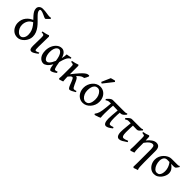

<svg xmlns="http://www.w3.org/2000/svg" viewBox="270 -2198 3851 3851"><g transform="rotate(45 2195.0 -273.0)"><path d="M460.4 -723.6Q425.3 -689.5 405.3 -668.2Q385.3 -647 376 -647Q366.2 -647 345.9 -656.2Q325.7 -665.5 300 -677.7Q274.4 -689.9 247.6 -699.2Q220.7 -708.5 198.2 -708.5Q187.5 -708.5 180.9 -702.1Q174.3 -695.8 174.3 -679.7Q174.3 -653.3 194.8 -625Q215.3 -596.7 247.8 -564.7Q280.3 -532.7 316.9 -496.3Q353.5 -460 386 -417.5Q418.5 -375 439 -325.4Q459.5 -275.9 459.5 -217.8Q459.5 -174.8 441.9 -133.3Q424.3 -91.8 394.5 -58.3Q364.7 -24.9 327.4 -5.1Q290 14.6 250.5 14.6Q185.5 14.6 140.1 -17.3Q94.7 -49.3 70.8 -99.9Q46.9 -150.4 46.9 -206.1Q46.9 -301.8 102.8 -371.1Q158.7 -440.4 251 -471.7Q255.4 -465.3 261 -455.8Q266.6 -446.3 266.6 -439.5Q266.6 -435.5 265.6 -431.6Q198.7 -404.3 167.5 -351.3Q136.2 -298.3 136.2 -232.9Q136.2 -185.5 156.2 -143.3Q176.3 -101.1 208.3 -75Q240.2 -48.8 275.4 -48.8Q312 -48.8 340.1 -86.7Q368.2 -124.5 368.2 -184.1Q368.2 -243.2 348.9 -291.3Q329.6 -339.4 299.1 -379.6Q268.6 -419.9 234.4 -455.3Q200.2 -490.7 169.9 -524.2Q139.6 -557.6 120.4 -592.3Q101.1 -627 101.1 -666Q101.1 -703.6 130.4 -730.5Q159.7 -757.3 208.5 -757.3Q273.9 -757.3 323.5 -747.8Q373 -738.3 418.9 -738.3Q434.1 -738.3 445.3 -743.7Q448.7 -741.7 452.4 -736.1Q456.1 -730.5 460.4 -723.6Z M783.2 -58.1Q690.9 14.6 649.9 14.6Q614.3 14.6 601.6 -12.7Q588.9 -40 589.8 -99.1L593.8 -321.8Q594.2 -356 591.1 -373.8Q587.9 -391.6 572.8 -398.2Q557.6 -404.8 521.5 -404.8V-429.2Q552.7 -434.6 595 -444.6Q637.2 -454.6 668.9 -468.8L686 -448.2L681.2 -155.8Q680.2 -110.4 683.1 -89.8Q686 -69.3 691.2 -63.7Q696.3 -58.1 703.1 -58.1Q711.4 -58.1 729.5 -63.2Q747.6 -68.4 777.8 -84.5Z M985.8 14.6Q921.9 14.6 876.7 -41Q831.5 -96.7 831.5 -201.2Q831.5 -272 858.4 -332.8Q885.3 -393.6 931.6 -431.2Q978 -468.8 1036.6 -468.8Q1081.5 -468.8 1117.7 -432.6Q1153.8 -396.5 1172.9 -324.2Q1180.7 -357.4 1185.8 -388.7Q1190.9 -419.9 1189.9 -447.3Q1211.4 -450.7 1244.4 -456.5Q1277.3 -462.4 1300.3 -468.8Q1303.7 -463.9 1306.2 -457Q1308.6 -450.2 1310.5 -446.3Q1283.7 -431.6 1264.4 -409.4Q1245.1 -387.2 1228.8 -346.4Q1212.4 -305.7 1193.4 -234.4Q1202.6 -174.3 1210.4 -139.4Q1218.3 -104.5 1225.3 -87.4Q1232.4 -70.3 1238.8 -65.2Q1245.1 -60.1 1252 -60.1Q1259.8 -60.1 1275.1 -63Q1290.5 -65.9 1308.1 -73.2Q1309.1 -68.8 1311 -61.3Q1313 -53.7 1314.9 -46.4Q1281.2 -18.6 1248.5 -2Q1215.8 14.6 1194.8 14.6Q1174.8 14.6 1162.8 -12.9Q1150.9 -40.5 1140.6 -119.6Q1102.5 -48.3 1060.8 -16.8Q1019 14.6 985.8 14.6ZM1007.8 -62.5Q1032.7 -62.5 1054.9 -83.3Q1077.1 -104 1095.7 -136.2Q1114.3 -168.5 1127.9 -203.1Q1114.3 -311 1082.3 -362.5Q1050.3 -414.1 1010.3 -414.1Q987.3 -414.1 965.3 -395.5Q943.4 -377 929 -338.6Q914.6 -300.3 914.6 -240.7Q914.6 -196.3 925.8 -155.5Q937 -114.7 957.8 -88.6Q978.5 -62.5 1007.8 -62.5Z M1806.2 -468.8Q1809.1 -465.3 1814.2 -458.3Q1819.3 -451.2 1818.4 -452.1Q1809.6 -428.2 1796.4 -400.6Q1783.2 -373 1773.4 -361.3Q1750.5 -357.9 1730.5 -350.8Q1710.4 -343.8 1684.3 -323.2Q1658.2 -302.7 1618.7 -260.5Q1579.1 -218.3 1516.6 -144.5Q1516.6 -126 1517.8 -100.1Q1519 -74.2 1520.8 -50.3Q1522.5 -26.4 1524.4 -13.7Q1516.1 -10.3 1500.2 -5.1Q1484.4 0 1468 5.4Q1451.7 10.7 1442.4 15.1L1422.4 -1.5Q1425.8 -17.1 1427.2 -50.5Q1428.7 -84 1428.7 -123Q1428.7 -171.9 1428.7 -226.6Q1428.7 -281.2 1428.7 -323.7Q1428.7 -359.4 1425.8 -375.5Q1422.9 -391.6 1408.2 -396.7Q1393.6 -401.9 1358.4 -405.3V-429.7Q1394.5 -435.1 1436 -447Q1477.5 -459 1502 -468.8L1516.6 -451.2Q1516.6 -451.2 1516.6 -429.9Q1516.6 -408.7 1516.6 -376.7Q1516.6 -344.7 1516.6 -310.3Q1516.6 -275.9 1516.6 -248.5Q1516.6 -221.2 1516.6 -210.4Q1588.4 -302.7 1635.7 -355.2Q1683.1 -407.7 1713.9 -431.9Q1744.6 -456.1 1765.9 -462.4Q1787.1 -468.8 1806.2 -468.8ZM1855 -41.5Q1815.4 -16.6 1781.7 -0.7Q1748 15.1 1729.5 15.1Q1712.9 15.1 1698.2 -7.3Q1683.6 -29.8 1670.7 -62.7Q1657.7 -95.7 1645 -128.9Q1632.3 -162.1 1619.6 -184.6Q1606.9 -207 1593.3 -207Q1575.7 -207 1552.5 -186.8Q1529.3 -166.5 1510.5 -139.2Q1491.7 -111.8 1486.8 -89.8Q1486.8 -89.8 1478.3 -91.1Q1469.7 -92.3 1463.4 -101.1Q1484.9 -162.1 1511.7 -196.8Q1538.6 -231.4 1564.2 -247.3Q1589.8 -263.2 1609.1 -267.6Q1628.4 -272 1635.3 -272Q1653.8 -272 1670.2 -250Q1686.5 -228 1701.4 -195.6Q1716.3 -163.1 1730.5 -130.6Q1744.6 -98.1 1759 -76.2Q1773.4 -54.2 1789.1 -54.2Q1804.7 -54.2 1817.1 -57.4Q1829.6 -60.5 1849.1 -67.9Q1850.1 -62.5 1852.1 -54.4Q1854 -46.4 1855 -41.5Z M2327.6 -236.8Q2327.6 -188 2309.8 -143.1Q2292 -98.1 2260.7 -62.5Q2229.5 -26.9 2189 -6.1Q2148.4 14.6 2103.5 14.6Q2043.5 14.6 1997.8 -15.6Q1952.1 -45.9 1926.3 -98.1Q1900.4 -150.4 1900.4 -216.8Q1900.4 -265.1 1917.7 -310.3Q1935.1 -355.5 1965.6 -391.4Q1996.1 -427.2 2036.4 -448Q2076.7 -468.8 2122.6 -468.8Q2184.6 -468.8 2230.7 -438.5Q2276.9 -408.2 2302.2 -356Q2327.6 -303.7 2327.6 -236.8ZM2236.3 -219.7Q2236.3 -271.5 2218.5 -315.2Q2200.7 -358.9 2171.9 -385.7Q2143.1 -412.6 2109.9 -412.6Q2067.4 -412.6 2041.5 -388.7Q2015.6 -364.7 2003.9 -323.5Q1992.2 -282.2 1992.2 -231Q1992.2 -179.7 2010.7 -136.5Q2029.3 -93.3 2059.3 -67.4Q2089.4 -41.5 2123.5 -41.5Q2181.6 -41.5 2209 -89.4Q2236.3 -137.2 2236.3 -219.7ZM2100.1 -530.3Q2092.3 -531.7 2085.4 -536.4Q2078.6 -541 2070.3 -548.3L2152.3 -735.8Q2163.1 -739.7 2180.9 -744.6Q2198.7 -749.5 2217.3 -753.9Q2235.8 -758.3 2248 -761.2L2265.6 -740.7Z M2795.9 -373.5Q2740.7 -373.5 2695.6 -374.8Q2650.4 -376 2602.3 -377.4Q2554.2 -378.9 2490.2 -378.9Q2459.5 -378.9 2438.7 -373Q2418 -367.2 2390.6 -348.1L2376.5 -369.1Q2405.3 -405.8 2434.6 -429.9Q2463.9 -454.1 2496.1 -454.1Q2570.3 -454.1 2625.5 -454.1Q2680.7 -454.1 2725.8 -454.1Q2771 -454.1 2814.9 -454.1Q2835.4 -454.1 2853.3 -456.1Q2871.1 -458 2885.7 -468.8L2901.9 -451.2Q2876 -414.6 2848.4 -394Q2820.8 -373.5 2795.9 -373.5ZM2763.2 15.1Q2727.5 15.1 2709.5 -22.9Q2691.4 -61 2691.4 -127.9Q2691.4 -162.1 2696 -228.3Q2700.7 -294.4 2710.9 -402.8L2773.4 -408.2Q2767.6 -361.3 2765.4 -312.7Q2763.2 -264.2 2763.2 -223.1Q2763.2 -136.7 2773.9 -99.1Q2784.7 -61.5 2807.6 -61.5Q2822.3 -61.5 2838.1 -64.9Q2854 -68.4 2885.3 -80.1L2897.5 -55.2Q2846.2 -14.2 2815.4 0.5Q2784.7 15.1 2763.2 15.1ZM2564.5 -150.4Q2564.5 -115.2 2565.7 -86.2Q2566.9 -57.1 2570.3 -30.8Q2559.1 -23.4 2535.4 -14.4Q2511.7 -5.4 2486.1 2.9Q2460.4 11.2 2443.4 15.1Q2440.9 12.2 2434.6 4.4Q2428.2 -3.4 2428.2 -3.4Q2444.8 -26.9 2456.5 -48.1Q2468.3 -69.3 2476.6 -96.4Q2484.9 -123.5 2491.2 -164.3Q2497.6 -205.1 2503.7 -266.8Q2509.8 -328.6 2517.1 -419.9Q2524.4 -422.9 2539.3 -425.5Q2554.2 -428.2 2566.7 -429.9Q2579.1 -431.6 2579.1 -431.6Q2572.3 -368.2 2568.4 -294.2Q2564.5 -220.2 2564.5 -150.4Z M3350.6 -451.7Q3322.8 -416 3300.5 -395.3Q3278.3 -374.5 3251.5 -374.5Q3221.7 -374.5 3180.4 -375.7Q3139.2 -377 3099.6 -378.4Q3060.1 -379.9 3034.2 -379.9H3012.7Q2994.6 -379.9 2977.8 -374Q2960.9 -368.2 2936.5 -352.5L2923.3 -374.5Q2946.8 -402.8 2976.8 -428.5Q3006.8 -454.1 3037.1 -454.1Q3098.1 -454.1 3160.4 -454.1Q3222.7 -454.1 3263.2 -454.1Q3287.1 -454.1 3305.2 -456.8Q3323.2 -459.5 3334.5 -468.8ZM3300.3 -68.4Q3246.1 -30.3 3205.8 -7.8Q3165.5 14.6 3130.9 14.6Q3102.5 14.6 3085.7 -4.4Q3068.8 -23.4 3061.5 -53Q3054.2 -82.5 3054.2 -113.8Q3054.2 -174.8 3063.2 -256.6Q3072.3 -338.4 3079.6 -429.2L3142.1 -426.3Q3137.2 -348.1 3135.7 -288.1Q3134.3 -228 3134.3 -182.1Q3134.3 -156.7 3137.7 -129.2Q3141.1 -101.6 3151.9 -82.5Q3162.6 -63.5 3184.1 -63.5Q3201.2 -63.5 3224.1 -70.1Q3247.1 -76.7 3287.1 -93.8Z M3716.3 -468.8Q3771.5 -468.8 3795.7 -434.8Q3819.8 -400.9 3819.8 -336.9Q3819.8 -335.4 3819.8 -313Q3819.8 -290.5 3819.8 -255.9Q3819.8 -221.2 3819.8 -182.4Q3819.8 -143.6 3819.8 -108.6Q3819.8 -73.7 3819.8 -50.5Q3819.8 -27.3 3819.8 -24.9Q3819.8 63.5 3823.2 113.8Q3826.7 164.1 3841.3 182.6Q3819.8 189.5 3793.5 198.2Q3767.1 207 3749 214.8L3729 198.7Q3729.5 186 3730.2 159.7Q3731 133.3 3731.4 105.2Q3731.9 77.1 3731.9 58.6Q3731.9 58.1 3731.9 33.2Q3731.9 8.3 3731.9 -30.8Q3731.9 -69.8 3731.9 -113.5Q3731.9 -157.2 3731.9 -196Q3731.9 -234.9 3731.9 -259.5Q3731.9 -284.2 3731.9 -284.7Q3731.9 -332 3723.4 -364.5Q3714.8 -397 3678.2 -397Q3650.4 -397 3615.7 -373.3Q3581.1 -349.6 3533.7 -282.7Q3533.7 -282.7 3533.7 -266.8Q3533.7 -251 3533.7 -227.1Q3533.7 -203.1 3533.7 -179.4Q3533.7 -155.8 3533.7 -139.6Q3533.7 -123.5 3533.7 -123Q3533.2 -87.9 3536.4 -63.7Q3539.6 -39.6 3543.9 -14.6Q3526.4 -8.3 3502.7 -0.7Q3479 6.8 3460.9 14.6L3440.4 -2Q3442.4 -21.5 3444.1 -54.4Q3445.8 -87.4 3445.8 -109.4Q3445.8 -109.9 3445.8 -132.1Q3445.8 -154.3 3445.8 -186.8Q3445.8 -219.2 3445.8 -251.7Q3445.8 -284.2 3445.8 -306.4Q3445.8 -328.6 3445.8 -329.1Q3445.8 -363.3 3442.6 -378.4Q3439.5 -393.6 3424.8 -398.4Q3410.2 -403.3 3375.5 -406.7V-431.2Q3410.2 -436 3442.9 -445.3Q3475.6 -454.6 3507.8 -468.8L3526.4 -450.7Q3526.4 -450.7 3527.1 -434.8Q3527.8 -418.9 3528.8 -398.2Q3529.8 -377.4 3530.5 -361.8Q3531.2 -346.2 3530.8 -346.2Q3627.4 -468.8 3716.3 -468.8Z M4303.2 -375.5Q4285.2 -375.5 4257.8 -376.2Q4230.5 -377 4201.4 -377.7Q4172.4 -378.4 4148.7 -379.2Q4125 -379.9 4114.3 -379.9Q4062.5 -379.9 4037.8 -343.5Q4013.2 -307.1 4013.2 -253.9Q4013.2 -202.6 4030 -154.8Q4046.9 -106.9 4076.4 -76.2Q4106 -45.4 4144 -45.4Q4183.1 -45.4 4204.6 -66.7Q4226.1 -87.9 4234.6 -120.1Q4243.2 -152.3 4243.2 -185.5Q4243.2 -231.4 4230.7 -271.2Q4218.3 -311 4200.4 -340.6Q4182.6 -370.1 4166 -386.2H4165.5Q4166.5 -386.2 4178.5 -385.3Q4190.4 -384.3 4204.3 -382.3Q4218.3 -380.4 4224.6 -376.5Q4275.9 -340.8 4302.5 -300.8Q4329.1 -260.7 4329.1 -207Q4329.1 -177.2 4315.2 -139.2Q4301.3 -101.1 4274.4 -66.2Q4247.6 -31.2 4209.2 -8.3Q4170.9 14.6 4122.1 14.6Q4066.9 14.6 4023.7 -16.4Q3980.5 -47.4 3955.3 -98.4Q3930.2 -149.4 3930.2 -208.5Q3930.2 -257.3 3950.2 -301.8Q3970.2 -346.2 4003.7 -380.4Q4037.1 -414.6 4077.4 -434.3Q4117.7 -454.1 4158.2 -454.1Q4199.7 -454.1 4235.8 -454.1Q4272 -454.1 4312.5 -454.1Q4332 -454.1 4341.8 -454.8Q4351.6 -455.6 4358.2 -458.5Q4364.7 -461.4 4374.5 -468.8L4390.1 -451.2Q4368.7 -417.5 4355.7 -401.4Q4342.8 -385.3 4331.3 -380.4Q4319.8 -375.5 4303.2 -375.5Z"/></g></svg>

Font: Gentium Book Plus
Style: Regular
Weight: 400
Designer: Victor Gaultney, Annie Olsen, Iska Routamaa, Becca Hirsbrunner
Foundry: SIL International
Version: Version 6.101